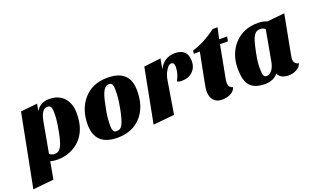

<svg xmlns="http://www.w3.org/2000/svg" viewBox="-125 -1091 2918 1762"><g transform="rotate(-20 1334.5 -209.5)"><path d="M192 10 161 180 -42 200 96 -510 259 -527 246 -458Q288 -529 375 -529Q473 -529 525 -466Q571 -409 571 -322Q571 -235 548 -173Q525 -111 483 -68.5Q441 -26 383.5 -3Q326 20 269 20Q212 20 192 10ZM204 -56Q225 -38 251 -38Q277 -38 292 -48Q307 -58 318 -78Q348 -132 372 -296Q379 -344 379 -391Q379 -438 368.5 -453Q358 -468 338 -468Q277 -468 257 -349Z M849 20Q629 20 629 -187Q629 -334 710 -429Q796 -530 945 -530Q1053 -530 1108 -480Q1163 -430 1163 -325Q1163 -165 1077 -72Q993 20 849 20ZM820 -100Q820 -74 828.5 -57Q837 -40 860 -40Q883 -40 897.5 -51Q912 -62 923 -88Q943 -134 959 -219.5Q975 -305 976.5 -342Q978 -379 978 -406.5Q978 -434 970 -452Q962 -470 939.5 -470Q917 -470 902 -456Q887 -442 875 -415Q863 -388 853.5 -347.5Q844 -307 832 -243Q820 -179 820 -100Z M1535 -281Q1571 -345 1571 -410Q1571 -453 1540 -453Q1516 -453 1491 -412Q1465 -371 1457 -318L1405 0L1198 20L1300 -510L1465 -530L1447 -429Q1496 -530 1606 -530Q1664 -530 1695.5 -500Q1727 -470 1727 -408.5Q1727 -347 1686.5 -308Q1646 -269 1577 -269Q1547 -269 1535 -281Z M1759 -100Q1759 -127 1773 -195L1826 -465H1767L1771 -495Q1891 -531 2007 -619H2055L2031 -510H2109L2100 -465H2023L1972 -195Q1959 -133 1959 -112Q1959 -64 2001 -54Q1991 -20 1955 0Q1919 20 1868 20Q1817 20 1788 -12Q1759 -44 1759 -100Z M2187 -438Q2273 -530 2415 -530Q2466 -530 2503 -513L2674 -530L2600 -140Q2597 -128 2597 -106Q2597 -84 2610.5 -70Q2624 -56 2644 -54Q2634 -20 2597.5 0Q2561 20 2520 20Q2479 20 2451.5 4.5Q2424 -11 2416 -37Q2400 -12 2366 4Q2332 20 2286.5 20Q2241 20 2204 8Q2167 -4 2143.5 -30Q2120 -56 2109.5 -97Q2099 -138 2099 -205Q2099 -272 2122 -333Q2145 -394 2187 -438ZM2324 -44Q2356 -44 2379.5 -74.5Q2403 -105 2412 -159L2465 -452Q2444 -470 2419.5 -470Q2395 -470 2380.5 -462Q2366 -454 2354.5 -436Q2343 -418 2333 -387.5Q2323 -357 2306.5 -275.5Q2290 -194 2290 -136Q2290 -78 2299 -61Q2308 -44 2324 -44Z"/></g></svg>

Font: Sansita One
Style: Regular
Weight: 400
Designer: Pablo Cosgaya
Foundry: Omnibus-Type
Version: Version 1.001